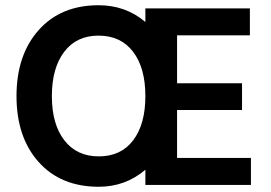

<svg xmlns="http://www.w3.org/2000/svg" viewBox="-20 -706 1034 733"><path d="M357 -109Q442 -109 488.5 -170.5Q535 -232 535 -339Q535 -447 488 -508.5Q441 -570 356 -570Q272 -570 225 -508Q178 -446 178 -339Q178 -232 225.5 -170.5Q273 -109 357 -109ZM938 0H535V-58Q459 7 357 7Q212 7 127.5 -87.5Q43 -182 43 -339Q43 -496 127.5 -591Q212 -686 356 -686Q460 -686 535 -622V-674H934V-571H656V-388H904V-286H656V-103H938Z"/></svg>

Font: Hind Vadodara SemiBold
Style: Regular
Weight: 600
Designer: Hitesh Malaviya
Foundry: Indian Type Foundry
Version: Version 1.001;PS 1.0;hotconv 1.0.86;makeotf.lib2.5.63406; tt